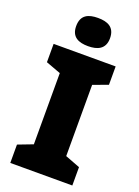

<svg xmlns="http://www.w3.org/2000/svg" viewBox="-173 -1061 785 1082"><g transform="rotate(20 220.0 -519.5)"><path d="M220 -988C164 -988 119 -971 119 -903C119 -837 164 -819 220 -819C275 -819 322 -837 322 -903C322 -971 275 -988 220 -988ZM406 -51V-161L317 -195V-622L406 -655V-765H34V-655L123 -622V-195L34 -161V-51Z"/></g></svg>

Font: Noto Sans Tamil UI Black
Style: Regular
Weight: 900
Designer: Jelle Bosma - Monotype Design Team
Foundry: Monotype Imaging Inc.
Version: Version 2.004